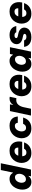

<svg xmlns="http://www.w3.org/2000/svg" viewBox="1994 -2794 810 4839"><g transform="rotate(-90 2399.5 -375.0)"><path d="M233 10Q167 10 124 -21.5Q81 -53 60 -104.5Q39 -156 39 -215Q39 -272 57.5 -329.5Q76 -387 110.5 -434.5Q145 -482 195.5 -511Q246 -540 310 -540Q353 -540 381.5 -528Q410 -516 427 -500Q444 -484 452 -470.5Q460 -457 461 -454H469L533 -760H704L545 0H374L387 -61H379Q379 -61 371.5 -50.5Q364 -40 347 -26Q330 -12 302 -1Q274 10 233 10ZM303 -127Q345 -127 375.5 -153Q406 -179 422.5 -217.5Q439 -256 439 -295Q439 -338 417 -370.5Q395 -403 348 -403Q305 -403 274.5 -377Q244 -351 228 -312Q212 -273 212 -234Q212 -191 233.5 -159Q255 -127 303 -127Z M963 10Q876 10 820.5 -24.5Q765 -59 738.5 -115Q712 -171 712 -234Q712 -289 731.5 -343Q751 -397 789.5 -441.5Q828 -486 885.5 -513Q943 -540 1019 -540Q1092 -540 1141 -513.5Q1190 -487 1217 -443.5Q1244 -400 1251 -347.5Q1258 -295 1248 -242L1244 -221H880Q882 -173 906 -144Q930 -115 975 -115Q1011 -115 1031.5 -129.5Q1052 -144 1061 -159Q1070 -174 1070 -174H1230Q1230 -174 1223 -155.5Q1216 -137 1198.5 -109.5Q1181 -82 1150.5 -54.5Q1120 -27 1074 -8.5Q1028 10 963 10ZM895 -320H1098Q1104 -358 1082 -386.5Q1060 -415 1013 -415Q968 -415 937 -387.5Q906 -360 895 -320Z M1585 10Q1499 10 1443.5 -24Q1388 -58 1361 -113.5Q1334 -169 1334 -233Q1334 -289 1354 -343.5Q1374 -398 1414 -442.5Q1454 -487 1513 -513.5Q1572 -540 1649 -540Q1720 -540 1764.5 -519Q1809 -498 1833.5 -467Q1858 -436 1868 -405Q1878 -374 1880 -353Q1882 -332 1882 -332H1723Q1723 -332 1722 -343Q1721 -354 1714 -369Q1707 -384 1691 -395Q1675 -406 1644 -406Q1601 -406 1570 -380Q1539 -354 1522.5 -314.5Q1506 -275 1506 -234Q1506 -189 1528 -156.5Q1550 -124 1597 -124Q1627 -124 1646 -135Q1665 -146 1676.5 -161Q1688 -176 1692.5 -187Q1697 -198 1697 -198H1856Q1856 -198 1849.5 -177Q1843 -156 1826.5 -125Q1810 -94 1779.5 -63Q1749 -32 1701.5 -11Q1654 10 1585 10Z M1906 0 2019 -530H2189L2172 -450H2177Q2200 -490 2239 -515Q2278 -540 2334 -540Q2357 -540 2368.5 -537Q2380 -534 2380 -534L2344 -367Q2344 -367 2331.5 -369Q2319 -371 2300 -371Q2225 -371 2180 -319.5Q2135 -268 2117 -185L2078 0Z M2644 10Q2557 10 2501.5 -24.5Q2446 -59 2419.5 -115Q2393 -171 2393 -234Q2393 -289 2412.5 -343Q2432 -397 2470.5 -441.5Q2509 -486 2566.5 -513Q2624 -540 2700 -540Q2773 -540 2822 -513.5Q2871 -487 2898 -443.5Q2925 -400 2932 -347.5Q2939 -295 2929 -242L2925 -221H2561Q2563 -173 2587 -144Q2611 -115 2656 -115Q2692 -115 2712.5 -129.5Q2733 -144 2742 -159Q2751 -174 2751 -174H2911Q2911 -174 2904 -155.5Q2897 -137 2879.5 -109.5Q2862 -82 2831.5 -54.5Q2801 -27 2755 -8.5Q2709 10 2644 10ZM2576 -320H2779Q2785 -358 2763 -386.5Q2741 -415 2694 -415Q2649 -415 2618 -387.5Q2587 -360 2576 -320Z M3283 -540Q3326 -540 3354.5 -528Q3383 -516 3400 -500Q3417 -484 3425 -470.5Q3433 -457 3434 -454H3442L3458 -530H3629L3518 0H3347L3360 -61H3352Q3352 -61 3344.5 -50.5Q3337 -40 3320 -26Q3303 -12 3275 -1Q3247 10 3206 10Q3140 10 3097 -21.5Q3054 -53 3033 -104.5Q3012 -156 3012 -215Q3012 -272 3030.5 -329.5Q3049 -387 3083.5 -434.5Q3118 -482 3168.5 -511Q3219 -540 3283 -540ZM3321 -403Q3278 -403 3247.5 -377Q3217 -351 3201 -312Q3185 -273 3185 -234Q3185 -191 3206.5 -159Q3228 -127 3276 -127Q3318 -127 3348.5 -153Q3379 -179 3395.5 -217.5Q3412 -256 3412 -295Q3412 -338 3390 -370.5Q3368 -403 3321 -403Z M3881 10Q3810 10 3764.5 -8.5Q3719 -27 3693 -54Q3667 -81 3655 -108.5Q3643 -136 3640 -154.5Q3637 -173 3637 -173H3801Q3801 -173 3804 -164Q3807 -155 3816 -143.5Q3825 -132 3844 -123.5Q3863 -115 3893 -115Q3931 -115 3948 -129Q3965 -143 3965 -160Q3965 -176 3953 -184.5Q3941 -193 3921 -198L3848 -214Q3782 -229 3743.5 -267Q3705 -305 3705 -363Q3705 -411 3732 -451Q3759 -491 3810.5 -515.5Q3862 -540 3935 -540Q3998 -540 4040 -523Q4082 -506 4106.5 -480.5Q4131 -455 4143 -429.5Q4155 -404 4158.5 -387Q4162 -370 4162 -370H4005Q4005 -370 3999.5 -381.5Q3994 -393 3977 -404Q3960 -415 3925 -415Q3892 -415 3875.5 -402.5Q3859 -390 3859 -372Q3859 -356 3872 -346.5Q3885 -337 3908 -332L3969 -319Q4045 -304 4084 -263.5Q4123 -223 4123 -167Q4123 -119 4095 -78.5Q4067 -38 4013 -14Q3959 10 3881 10Z M4474 10Q4387 10 4331.5 -24.5Q4276 -59 4249.5 -115Q4223 -171 4223 -234Q4223 -289 4242.5 -343Q4262 -397 4300.5 -441.5Q4339 -486 4396.5 -513Q4454 -540 4530 -540Q4603 -540 4652 -513.5Q4701 -487 4728 -443.5Q4755 -400 4762 -347.5Q4769 -295 4759 -242L4755 -221H4391Q4393 -173 4417 -144Q4441 -115 4486 -115Q4522 -115 4542.5 -129.5Q4563 -144 4572 -159Q4581 -174 4581 -174H4741Q4741 -174 4734 -155.5Q4727 -137 4709.5 -109.5Q4692 -82 4661.5 -54.5Q4631 -27 4585 -8.5Q4539 10 4474 10ZM4406 -320H4609Q4615 -358 4593 -386.5Q4571 -415 4524 -415Q4479 -415 4448 -387.5Q4417 -360 4406 -320Z"/></g></svg>

Font: Be Vietnam Pro ExtraBold
Style: Italic
Weight: 800
Italic angle: -12°
Designer: Lam Bao, Tony Le, Vietanh Nguyen
Foundry: Yellow Type Foundry
Version: Version 1.002; ttfautohint (v1.8.3)